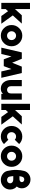

<svg xmlns="http://www.w3.org/2000/svg" viewBox="1941 -2693 764 4686"><g transform="rotate(90 2323.0 -350.0)"><path d="M50 0H202V-108L253 -165L371 0H559L356 -280L556 -500H353L202 -334V-700H50Z M850 -512Q742 -512 667 -435Q591 -359 591 -250Q591 -141 667 -65Q742 12 850 12Q959 12 1034 -65Q1109 -141 1109 -250Q1109 -359 1034 -435Q959 -512 850 -512ZM850 -360Q896 -360 927 -328Q958 -296 958 -250Q958 -227 950.5 -207Q943 -187 927 -172Q896 -140 850 -140Q805 -140 774 -172Q743 -204 743 -250Q743 -273 750.5 -293Q758 -313 774 -328Q805 -360 850 -360Z M1428 -60H1594L1415 -500H1259ZM1143 0H1298L1415 -500H1259ZM1724 0H1879L1762 -500H1606ZM1428 -60H1594L1762 -500H1606Z M1932 -500V-242Q1932 -186 1946.5 -140Q1961 -94 1989 -59Q2045 12 2143 12Q2214 12 2257 -28Q2261 -31 2264.5 -34.5Q2268 -38 2271 -42V0H2413V-500H2261V-235Q2261 -192 2236 -166Q2211 -140 2173 -140Q2135 -140 2109 -166Q2084 -192 2084 -235V-500Z M2513 0H2665V-108L2716 -165L2834 0H3022L2819 -280L3019 -500H2816L2665 -334V-700H2513Z M3313 -512Q3205 -512 3129 -436Q3054 -359 3054 -250Q3054 -141 3129 -65Q3205 12 3313 12Q3421 12 3496 -65L3390 -172Q3358 -140 3313 -140Q3268 -140 3237 -172Q3206 -204 3206 -250Q3206 -296 3237 -328Q3268 -360 3313 -360Q3358 -360 3390 -328L3496 -435Q3421 -512 3313 -512Z M3793 -512Q3685 -512 3610 -435Q3534 -359 3534 -250Q3534 -141 3610 -65Q3685 12 3793 12Q3902 12 3977 -65Q4052 -141 4052 -250Q4052 -359 3977 -435Q3902 -512 3793 -512ZM3793 -360Q3839 -360 3870 -328Q3901 -296 3901 -250Q3901 -227 3893.5 -207Q3886 -187 3870 -172Q3839 -140 3793 -140Q3748 -140 3717 -172Q3686 -204 3686 -250Q3686 -273 3693.5 -293Q3701 -313 3717 -328Q3748 -360 3793 -360Z M4360 -712Q4287 -712 4230 -670Q4172 -628 4153 -561Q4129 -477 4127 -369Q4126 -315 4132.5 -259.5Q4139 -204 4152 -147Q4169 -76 4231 -32Q4293 12 4371 12Q4470 12 4538 -54Q4606 -121 4606 -216Q4606 -272 4580 -319Q4571 -336 4559 -350Q4547 -364 4532 -377Q4541 -389 4548.5 -401Q4556 -413 4562 -426Q4576 -462 4576 -502Q4576 -589 4513 -651Q4451 -712 4360 -712ZM4360 -560Q4388 -560 4407 -543Q4425 -525 4425 -500Q4425 -476 4404 -460Q4382 -443 4353 -443H4279Q4283 -466 4288 -487.5Q4293 -509 4298 -520Q4302 -529 4307.5 -536Q4313 -543 4321 -549Q4338 -560 4360 -560ZM4278 -292H4365Q4402 -292 4428 -270Q4454 -249 4454 -217Q4454 -185 4431 -162Q4407 -140 4371 -140Q4345 -140 4324 -154Q4313 -160 4305.5 -168.5Q4298 -177 4294 -188Q4289 -206 4285 -231.5Q4281 -257 4278 -292Z"/></g></svg>

Font: Unageo
Style: ExtraBold
Weight: 800
Designer: Richard Sepsi
Foundry: Richard Sepsi
Version: Version 2.000